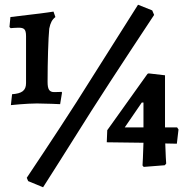

<svg xmlns="http://www.w3.org/2000/svg" viewBox="-20 -698 797 811"><path d="M162 93C162 93 275 -84 365 -228C454 -368 631 -635 631 -635L623 -654L563 -678L302 -265C215 -129 93 53 93 53L99 67ZM26 -254C26 -254 92 -261 136 -261C171 -261 234 -258 234 -258L242 -307L240 -310C240 -310 225 -309 209 -309C188 -309 181 -321 181 -352C181 -436 184 -537 188 -577C193 -602 200 -615 214 -626L206 -649C205 -649 170 -643 107 -636C77 -632 44 -628 24 -626L20 -584L25 -579C25 -579 45 -581 57 -581C81 -581 90 -576 90 -545V-347C90 -315 72 -303 31 -300ZM587 7 676 0 682 -7C682 -7 679 -48 678 -92L727 -91L734 -151L728 -160H677V-380L608 -388L603 -386L433 -148L431 -97L586 -95C585 -49 582 1 582 1ZM507 -160 579 -265H586V-160Z"/></svg>

Font: Alegreya SC
Style: Bold
Weight: 700
Designer: Juan Pablo del Peral
Foundry: Huerta Tipografica
Version: Version 2.007;PS 002.007;hotconv 1.0.88;makeotf.lib2.5.64775